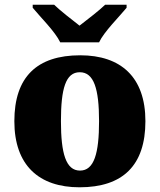

<svg xmlns="http://www.w3.org/2000/svg" viewBox="-20 -786 680 816"><path d="M401 -606C422 -651 487 -715 518 -753V-766H427C406 -745 348 -700 318 -677C288 -700 231 -745 210 -766H119V-753C150 -715 215 -651 236 -606ZM318 10C502 10 598 -83 598 -271C598 -459 493 -551 321 -551C137 -551 41 -459 41 -271C41 -83 146 10 318 10ZM320 -61C260 -61 239 -134 239 -271C239 -409 259 -479 319 -479C379 -479 401 -409 401 -271C401 -134 380 -61 320 -61Z"/></svg>

Font: UArctic Serif Black
Style: Regular
Weight: 900
Designer: Customization by Puisto advertising & original work Monotype Design Team
Foundry: Monotype Imaging Inc.
Version: Version 2.004